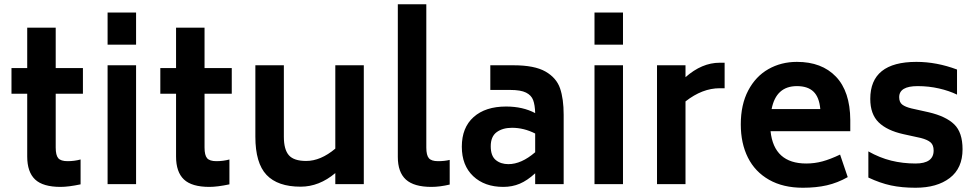

<svg xmlns="http://www.w3.org/2000/svg" viewBox="-20 -866 4594 903"><path d="M242 -425V-172Q242 -136 254 -122Q266 -108 298 -108Q330 -108 359 -116V1Q302 13 265 13Q182 13 145 -22Q108 -57 108 -130V-425H34V-546H108V-736H242V-546H370V-425Z M486 -807H620V-656H486ZM486 -559H620V0H486Z M942 -425V-172Q942 -136 954 -122Q966 -108 998 -108Q1030 -108 1059 -116V1Q1002 13 965 13Q882 13 845 -22Q808 -57 808 -130V-425H734V-546H808V-736H942V-546H1070V-425Z M1691 -559V0H1557V-52Q1481 12 1394 12Q1286 12 1233.5 -43.5Q1181 -99 1181 -223V-559H1315V-223Q1315 -163 1338.5 -136Q1362 -109 1420 -109Q1488 -109 1557 -167V-559Z M1851 -128V-846H1985V-172Q1985 -136 1997 -122Q2009 -108 2040 -108Q2071 -108 2095 -114V2Q2048 13 2009 13Q1927 13 1889 -21.5Q1851 -56 1851 -128Z M2631 -326V0H2497V-51Q2460 -17 2424.5 -2Q2389 13 2347 13Q2259 13 2205.5 -37.5Q2152 -88 2152 -176Q2152 -266 2207.5 -315.5Q2263 -365 2360 -365Q2439 -365 2497 -334Q2496 -372 2487.5 -395Q2479 -418 2454 -430.5Q2429 -443 2380 -443H2286V-559H2395Q2494 -559 2545.5 -529.5Q2597 -500 2614 -450.5Q2631 -401 2631 -326ZM2497 -150V-238Q2444 -265 2388 -265Q2344 -265 2316 -244.5Q2288 -224 2288 -178Q2288 -133 2311.5 -113.5Q2335 -94 2371 -94Q2432 -94 2497 -150Z M2776 -807H2910V-656H2776ZM2776 -559H2910V0H2776Z M3388 -571V-451H3365Q3283 -451 3204 -389V0H3070V-559H3204V-503Q3281 -571 3365 -571Z M3772 -97Q3811 -97 3848 -107Q3885 -117 3931 -139L3967 -33Q3919 -6 3869 5.5Q3819 17 3756 17Q3663 17 3597 -20.5Q3531 -58 3497.5 -125Q3464 -192 3464 -281Q3464 -374 3499 -440.5Q3534 -507 3594 -541Q3654 -575 3728 -575Q3845 -575 3911.5 -505.5Q3978 -436 3979 -302V-249H3604Q3620 -97 3772 -97ZM3609 -353H3838Q3833 -409 3806 -435Q3779 -461 3728 -461Q3630 -461 3609 -353Z M4064 -31V-154Q4117 -124 4171.5 -110.5Q4226 -97 4286 -97Q4371 -97 4371 -158Q4371 -184 4356.5 -196.5Q4342 -209 4311 -217L4229 -235Q4152 -252 4112.5 -290.5Q4073 -329 4073 -401Q4073 -575 4290 -575Q4385 -575 4481 -539V-421Q4444 -439 4396 -450Q4348 -461 4296 -461Q4209 -461 4209 -409Q4209 -385 4223.5 -374Q4238 -363 4267 -356L4348 -338Q4429 -319 4468 -281Q4507 -243 4507 -164Q4507 -75 4447 -29Q4387 17 4286 17Q4221 17 4170 6Q4119 -5 4064 -31Z"/></svg>

Font: Biryani
Style: Bold
Weight: 700
Designer: Dan Reynolds and Mathieu Reguer
Foundry: Dan Reynolds and Mathieu Reguer
Version: Version 1.004; ttfautohint (v1.1) -l 5 -r 5 -G 72 -x 0 -D la